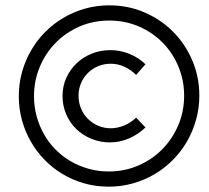

<svg xmlns="http://www.w3.org/2000/svg" viewBox="-20 -709 785 720"><path d="M389.5 -689Q461 -689 522.5 -662.2Q584 -635.5 629.8 -589.2Q675.5 -543 701.5 -481.5Q727.5 -420 727.5 -350Q727.5 -304 715.5 -260.8Q703.5 -217.5 681.8 -179.5Q660 -141.5 629.2 -110.2Q598.5 -79 560.8 -56.5Q523 -34 479.2 -21.5Q435.5 -9 387.5 -9Q340 -9 296.5 -21.2Q253 -33.5 215.5 -55.8Q178 -78 147.8 -109Q117.5 -140 95.8 -177.8Q74 -215.5 62.2 -258.8Q50.5 -302 50.5 -348Q50.5 -394.5 62.2 -437.5Q74 -480.5 95.8 -518.5Q117.5 -556.5 148.2 -587.8Q179 -619 216.8 -641.5Q254.5 -664 298.2 -676.5Q342 -689 389.5 -689ZM389.5 -632Q329.5 -632 278 -609.5Q226.5 -587 188.5 -548.2Q150.5 -509.5 129 -457.8Q107.5 -406 107.5 -348Q107.5 -309.5 117.2 -273.5Q127 -237.5 144.8 -206Q162.5 -174.5 187.8 -148.8Q213 -123 244.2 -104.8Q275.5 -86.5 311.8 -76.2Q348 -66 387.5 -66Q447.5 -66 499.2 -88.5Q551 -111 589 -149.8Q627 -188.5 648.8 -240.2Q670.5 -292 670.5 -350Q670.5 -408 649 -459.5Q627.5 -511 589.8 -549.2Q552 -587.5 500.5 -609.8Q449 -632 389.5 -632ZM394.5 -521Q430.5 -521 465.2 -507Q500 -493 525.5 -468L490.5 -428Q471 -447.5 446.5 -458.8Q422 -470 395.5 -470Q370 -470 348 -460.8Q326 -451.5 309.5 -435.2Q293 -419 283.8 -397Q274.5 -375 274.5 -350Q274.5 -324.5 283.8 -302.2Q293 -280 309.5 -263.5Q326 -247 348 -237.5Q370 -228 395.5 -228Q420.5 -228 445.8 -238.5Q471 -249 490.5 -268L525.5 -231Q499 -205.5 464.2 -190.2Q429.5 -175 392.5 -175Q355 -175 322.5 -188.5Q290 -202 266 -225.2Q242 -248.5 228.2 -280.5Q214.5 -312.5 214.5 -349Q214.5 -385.5 228.5 -416.8Q242.5 -448 266.8 -471.2Q291 -494.5 323.8 -507.8Q356.5 -521 394.5 -521Z"/></svg>

Font: Argentum Sans
Style: Italic
Weight: 400
Italic angle: -11.3099°
Designer: Julieta Ulanovsky, Owen Earl, Rasmus Andersson, Cristiano Sobral
Foundry: The Argentum Sans Project Authors
Version: Version 3.131; ttfautohint (v1.8.4.7-5d5b-dirty)